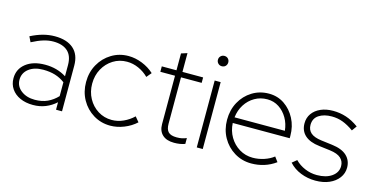

<svg xmlns="http://www.w3.org/2000/svg" viewBox="-71 -1016 2650 1364"><g transform="rotate(15 1254.0 -334.5)"><path d="M216 10Q162 10 121 -8.5Q80 -27 57 -60.5Q34 -94 34 -138Q34 -206 87 -247.5Q140 -289 228 -289Q316 -289 384 -246V-328Q384 -396 347 -429.5Q310 -463 241 -463Q207 -463 170 -452Q133 -441 85 -416L66 -455Q113 -479 156 -490.5Q199 -502 242 -502Q331 -502 379.5 -459.5Q428 -417 428 -336V0H384V-55Q350 -24 308 -7Q266 10 216 10ZM78 -139Q78 -91 118 -60Q158 -29 219 -29Q272 -29 312 -47.5Q352 -66 384 -100V-202Q351 -227 312 -239Q273 -251 223 -251Q158 -251 118 -220Q78 -189 78 -139Z M784 10Q716 10 660 -24Q604 -58 571.5 -116Q539 -174 539 -246Q539 -318 571.5 -376Q604 -434 660 -468Q716 -502 784 -502Q834 -502 884.5 -482Q935 -462 973 -427L943 -391Q911 -423 869.5 -441.5Q828 -460 784 -460Q728 -460 682.5 -431.5Q637 -403 610.5 -354.5Q584 -306 584 -246Q584 -186 610.5 -137.5Q637 -89 682.5 -60.5Q728 -32 784 -32Q828 -32 869.5 -51Q911 -70 943 -101L973 -65Q935 -30 884.5 -10Q834 10 784 10Z M1254 10Q1198 10 1168 -18Q1138 -46 1138 -96V-452H1030V-492H1138V-616L1182 -630V-492H1334V-452H1182V-111Q1182 -69 1200.5 -50.5Q1219 -32 1262 -32Q1285 -32 1301 -35.5Q1317 -39 1334 -46V-3Q1315 4 1295 7Q1275 10 1254 10Z M1419 0V-492H1463V0ZM1441 -603Q1425 -603 1414 -614Q1403 -625 1403 -641Q1403 -657 1414 -668Q1425 -679 1441 -679Q1458 -679 1468.5 -668Q1479 -657 1479 -641Q1479 -625 1468.5 -614Q1458 -603 1441 -603Z M1821 10Q1753 10 1697 -24Q1641 -58 1608.5 -116Q1576 -174 1576 -246Q1576 -318 1607.5 -376Q1639 -434 1694 -468Q1749 -502 1817 -502Q1881 -502 1931 -468Q1981 -434 2010.5 -377.5Q2040 -321 2040 -252V-234H1621Q1624 -177 1651 -131.5Q1678 -86 1722.5 -59Q1767 -32 1821 -32Q1863 -32 1904 -45.5Q1945 -59 1974 -82L2000 -47Q1960 -18 1915 -4Q1870 10 1821 10ZM1623 -276H1993Q1988 -327 1964 -368.5Q1940 -410 1902 -435Q1864 -460 1816 -460Q1765 -460 1723.5 -436Q1682 -412 1655.5 -370.5Q1629 -329 1623 -276Z M2293 10Q2236 10 2184.5 -10.5Q2133 -31 2098 -70L2132 -98Q2162 -67 2204.5 -49Q2247 -31 2293 -31Q2361 -31 2402.5 -60.5Q2444 -90 2444 -137Q2444 -172 2419 -195Q2394 -218 2338 -225L2257 -235Q2187 -243 2150.5 -276Q2114 -309 2114 -364Q2114 -405 2136 -436Q2158 -467 2197.5 -484.5Q2237 -502 2289 -502Q2339 -502 2385 -487Q2431 -472 2478 -438L2452 -402Q2410 -432 2371.5 -446.5Q2333 -461 2290 -461Q2232 -461 2195 -436.5Q2158 -412 2158 -364Q2158 -328 2182.5 -306Q2207 -284 2262 -277L2342 -267Q2416 -258 2452 -224Q2488 -190 2488 -137Q2488 -95 2463 -61.5Q2438 -28 2394.5 -9Q2351 10 2293 10Z"/></g></svg>

Font: Red Hat Display VF
Style: Regular
Weight: 300
Designer: Pentagram, MCKL
Foundry: Pentagram, MCKL
Version: Version 1.023